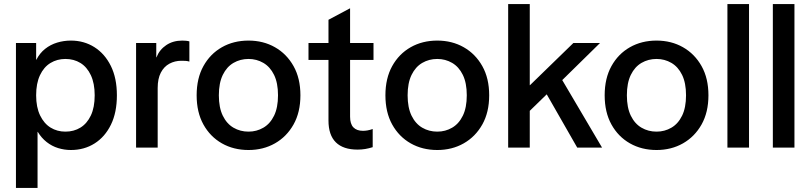

<svg xmlns="http://www.w3.org/2000/svg" viewBox="-20 -731 4014 951"><path d="M59 200V-518H159V-435H160Q177 -468 203.5 -489Q230 -510 263 -520Q296 -530 331 -530Q396 -530 447.5 -497.5Q499 -465 529 -404.5Q559 -344 559 -259Q559 -174 529.5 -113.5Q500 -53 448.5 -20.5Q397 12 331 12Q299 12 268 2.5Q237 -7 211 -27.5Q185 -48 167 -78H166V200ZM304 -79Q346 -79 378.5 -99Q411 -119 430 -159Q449 -199 449 -259Q449 -318 430 -358.5Q411 -399 378.5 -419Q346 -439 304 -439Q263 -439 230 -419Q197 -399 178 -358.5Q159 -318 159 -259Q159 -200 178.5 -159.5Q198 -119 230.5 -99Q263 -79 304 -79Z M654 0V-518H754V-447H755Q770 -485 803.5 -507.5Q837 -530 883 -530Q893 -530 902.5 -529Q912 -528 918 -526V-426Q908 -429 898.5 -429.5Q889 -430 878 -430Q846 -430 819 -415.5Q792 -401 776.5 -371Q761 -341 761 -295V0Z M1211 12Q1137 12 1079 -21Q1021 -54 987.5 -114.5Q954 -175 954 -259Q954 -343 987.5 -403.5Q1021 -464 1079 -497Q1137 -530 1211 -530Q1284 -530 1342 -497Q1400 -464 1434 -403.5Q1468 -343 1468 -259Q1468 -175 1434 -114.5Q1400 -54 1342 -21Q1284 12 1211 12ZM1211 -79Q1251 -79 1284.5 -98.5Q1318 -118 1337.5 -158Q1357 -198 1357 -259Q1357 -320 1337.5 -360Q1318 -400 1284.5 -419.5Q1251 -439 1211 -439Q1170 -439 1136.5 -419.5Q1103 -400 1083.5 -360Q1064 -320 1064 -259Q1064 -198 1083.5 -158Q1103 -118 1136.5 -98.5Q1170 -79 1211 -79Z M1751 10Q1680 10 1643.5 -26Q1607 -62 1607 -134V-633L1714 -690V-153Q1714 -117 1730.5 -100Q1747 -83 1778 -83Q1788 -83 1800 -85Q1812 -87 1826 -92V-2Q1807 4 1789 7Q1771 10 1751 10ZM1508 -434V-518H1830V-434Z M2146 12Q2072 12 2014 -21Q1956 -54 1922.5 -114.5Q1889 -175 1889 -259Q1889 -343 1922.5 -403.5Q1956 -464 2014 -497Q2072 -530 2146 -530Q2219 -530 2277 -497Q2335 -464 2369 -403.5Q2403 -343 2403 -259Q2403 -175 2369 -114.5Q2335 -54 2277 -21Q2219 12 2146 12ZM2146 -79Q2186 -79 2219.5 -98.5Q2253 -118 2272.5 -158Q2292 -198 2292 -259Q2292 -320 2272.5 -360Q2253 -400 2219.5 -419.5Q2186 -439 2146 -439Q2105 -439 2071.5 -419.5Q2038 -400 2018.5 -360Q1999 -320 1999 -259Q1999 -198 2018.5 -158Q2038 -118 2071.5 -98.5Q2105 -79 2146 -79Z M2568 -147V-309H2605L2820 -518H2952L2734 -304L2716 -291ZM2497 0V-711H2604V0ZM2839 0 2669 -297 2735 -385 2962 0Z M3232 12Q3158 12 3100 -21Q3042 -54 3008.5 -114.5Q2975 -175 2975 -259Q2975 -343 3008.5 -403.5Q3042 -464 3100 -497Q3158 -530 3232 -530Q3305 -530 3363 -497Q3421 -464 3455 -403.5Q3489 -343 3489 -259Q3489 -175 3455 -114.5Q3421 -54 3363 -21Q3305 12 3232 12ZM3232 -79Q3272 -79 3305.5 -98.5Q3339 -118 3358.5 -158Q3378 -198 3378 -259Q3378 -320 3358.5 -360Q3339 -400 3305.5 -419.5Q3272 -439 3232 -439Q3191 -439 3157.5 -419.5Q3124 -400 3104.5 -360Q3085 -320 3085 -259Q3085 -198 3104.5 -158Q3124 -118 3157.5 -98.5Q3191 -79 3232 -79Z M3583 0V-711H3690V0Z M3808 0V-711H3915V0Z"/></svg>

Font: TikTok Sans 24pt Medium
Style: Regular
Weight: 500
Version: Version 4.000